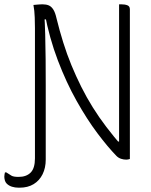

<svg xmlns="http://www.w3.org/2000/svg" viewBox="-82 -730 702 890"><path d="M4 90Q40 90 60 70Q80 50 80 4V-22Q94 -22 104 -21Q114 -20 119.5 -18Q125 -16 127.5 -12Q130 -8 130 -2V10Q130 48 115.5 77.5Q101 107 74 123.5Q47 140 9 140H4Q-12 140 -26.5 135.5Q-41 131 -51 121Q-57 115 -59.5 106Q-62 97 -62 89Q-62 84 -61 78.5Q-60 73 -59 69H-53Q-38 79 -28.5 84.5Q-19 90 4 90ZM130 4Q127 5 123 5.5Q119 6 114 6Q106 6 98 4Q90 2 85 -3Q80 -8 80 -17Q80 -90 80 -163Q80 -236 80 -309Q80 -382 80 -454.5Q80 -527 80 -600Q80 -617 79 -649Q78 -681 73 -707Q82 -708 89 -708.5Q96 -709 102.5 -709.5Q109 -710 115 -710Q132 -710 144 -705Q156 -700 165 -686Q174 -672 180 -645Q194 -588 211 -533.5Q228 -479 249 -428Q270 -377 294.5 -328Q319 -279 348 -232.5Q377 -186 411 -141.5Q445 -97 483 -53L450 -74H487L470 -50Q470 -98 470 -146.5Q470 -195 470 -243.5Q470 -292 470 -341Q470 -390 470 -439Q470 -488 470 -537Q470 -581 470 -624Q470 -667 470 -710Q472 -710 475 -710Q478 -710 480 -710Q497 -710 508.5 -705.5Q520 -701 520 -687Q520 -615 520 -543Q520 -471 520 -399Q520 -327 520 -255Q520 -183 520 -111Q520 -81 520 -51.5Q520 -22 520 7Q517 8 514.5 8.5Q512 9 509 9.5Q506 10 503 10Q491 10 479 6Q467 2 458 -7Q418 -48 369.5 -112.5Q321 -177 273 -262.5Q225 -348 186 -450.5Q147 -553 125 -669L140 -640H111L123 -671Q126 -626 127.5 -571.5Q129 -517 129.5 -456.5Q130 -396 130 -334Q130 -272 130 -212Q130 -152 130 -98Q130 -72 130 -47Q130 -22 130 4Z"/></svg>

Font: Recursive Monospace Casual Light
Style: Regular
Weight: 300
Version: Version 1.047